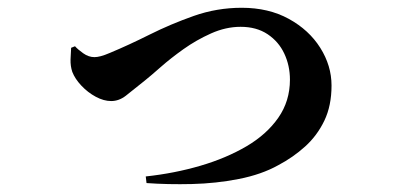

<svg xmlns="http://www.w3.org/2000/svg" viewBox="-20 -486 1040 494"><path d="M355 -32Q429 -40 495.5 -59.5Q562 -79 614 -109.5Q666 -140 696 -183Q726 -226 726 -281Q726 -317 711.5 -348Q697 -379 668.5 -398Q640 -417 599 -417Q561 -417 523 -400Q485 -383 452 -359.5Q419 -336 393.5 -313.5Q368 -291 353 -279Q321 -253 303.5 -239.5Q286 -226 266 -226Q247 -226 226.5 -237Q206 -248 189.5 -265.5Q173 -283 166 -301Q161 -316 161.5 -333Q162 -350 163 -363L173 -367Q180 -359 194 -349Q208 -339 223 -339Q230 -339 239.5 -341.5Q249 -344 263 -350Q311 -370 365 -397Q419 -424 478.5 -445Q538 -466 602 -466Q671 -466 723 -437.5Q775 -409 804 -363Q833 -317 833 -266Q833 -214 814.5 -175.5Q796 -137 765 -109Q734 -81 696 -61Q653 -37 594.5 -25.5Q536 -14 474 -12.5Q412 -11 357 -15Z"/></svg>

Font: Noto Serif SC ExtraLight
Style: Bold
Weight: 700
Version: Version 2.002-H1;hotconv 1.1.0;makeotfexe 2.6.0